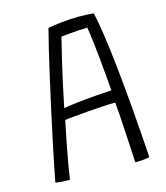

<svg xmlns="http://www.w3.org/2000/svg" viewBox="-103 -744 717 831"><g transform="rotate(-15 256.0 -329.0)"><path d="M107.5 7.5Q91.5 7.5 72.8 6.2Q54 5 43.5 3Q47.5 -20 56.8 -66Q66 -112 78.8 -172.5Q91.5 -233 106.2 -300Q121 -367 135.8 -433Q150.5 -499 164 -555.8Q177.5 -612.5 188 -652Q205.5 -655.5 245.8 -660.2Q286 -665 330 -665Q345.5 -665 362.8 -664.2Q380 -663.5 394 -661.5Q413.5 -574 431.2 -407Q449 -240 465 1.5Q452.5 4.5 434.2 6Q416 7.5 400.5 7.5Q399.5 -10.5 397.5 -47.8Q395.5 -85 393 -128.2Q390.5 -171.5 388 -209.2Q385.5 -247 383.5 -265Q363.5 -265 328.8 -263Q294 -261 256.5 -258Q219 -255 190.5 -252.2Q162 -249.5 155 -248Q144.5 -199 135 -149.8Q125.5 -100.5 118.2 -59.2Q111 -18 107.5 7.5ZM164 -298.5Q186.5 -303 225 -307.5Q263.5 -312 305.2 -315.2Q347 -318.5 381 -320Q379.5 -338.5 376.5 -375.8Q373.5 -413 369.2 -457.2Q365 -501.5 360 -542.5Q355 -583.5 350.5 -609.5Q337 -609.5 312.5 -608Q288 -606.5 265 -604.2Q242 -602 232.5 -601Q226.5 -578 207.2 -497Q188 -416 164 -298.5Z"/></g></svg>

Font: Grandstander ExtraLight
Style: Regular
Weight: 200
Designer: Tyler Finck
Foundry: Etcetera Type Co
Version: Version 1.200; ttfautohint (v1.8.3)